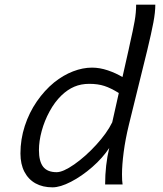

<svg xmlns="http://www.w3.org/2000/svg" viewBox="-20 -784 693 816"><path d="M606 -571.3 527.8 -253.9Q512.7 -191.9 505.6 -137.2Q498.5 -82.5 498.5 -42.5Q498.5 -14.2 501 0H426.8Q426.8 -82 444.3 -155.3Q416.5 -112.8 372.1 -74Q327.6 -35.2 281.7 -11.5Q235.8 12.2 203.1 12.2Q161.6 12.2 131.1 -4.6Q100.6 -21.5 83.7 -54Q66.9 -86.4 66.9 -131.8Q66.9 -191.9 85.4 -248.8Q104 -305.7 136.5 -352.8Q168.9 -399.9 210 -433.6Q249 -464.8 290.5 -480.7Q332 -496.6 371.1 -496.6Q403.8 -496.6 438.5 -484.9Q473.1 -473.1 500.5 -456.5L526.9 -573.7L531.7 -596.2Q545.9 -658.2 552.2 -694.3Q558.6 -730.5 558.6 -764.2H640.1Q640.1 -731.9 631.8 -688Q623.5 -644 606 -571.3ZM359.4 -427.7Q324.2 -427.7 295.7 -415.5Q267.1 -403.3 241.2 -378.4Q212.4 -350.6 190.7 -310.5Q168.9 -270.5 157.2 -227.3Q145.5 -184.1 145.5 -146Q145.5 -98.6 163.3 -75.4Q181.2 -52.2 220.7 -52.2Q248 -52.2 295.7 -85.4Q343.3 -118.7 388.9 -168.5Q434.6 -218.3 457 -264.2L484.9 -388.7Q451.2 -409.7 423.6 -418.7Q396 -427.7 359.4 -427.7Z"/></svg>

Font: Lesson One Light
Style: Italic
Weight: 300
Italic angle: -14°
Designer: But Ko, Victor Gaultney, Annie Olsen, Julie Remington, Don Collingsworth, Eric Hays, Becca Hirsbrunner
Version: Version 1.100